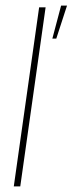

<svg xmlns="http://www.w3.org/2000/svg" viewBox="-20 -662 258 682"><path d="M29 0 119 -636H142L52 0ZM166 -525 197 -642H218L180 -525Z"/></svg>

Font: Alumni Sans Thin
Style: Italic
Weight: 100
Italic angle: -8°
Designer: Robert E. Leuschke
Foundry: Robert E. Leuschke
Version: Version 1.016